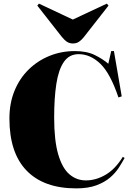

<svg xmlns="http://www.w3.org/2000/svg" viewBox="-20 -1026 729 1060"><path d="M401 14Q222 14 127 -84Q32 -182 32 -372Q32 -456 60 -524.5Q88 -593 138 -642Q188 -691 253.5 -717.5Q319 -744 393 -744Q459 -744 503.5 -722Q548 -700 578 -674L594 -744H609L652 -494L634 -488Q589 -621 534 -674Q479 -727 414 -727Q362 -727 332.5 -684Q303 -641 291 -562.5Q279 -484 279 -377Q279 -250 301.5 -173.5Q324 -97 363.5 -63.5Q403 -30 454 -30Q510 -30 563.5 -61.5Q617 -93 658 -160L668 -154Q655 -130 636.5 -101Q618 -72 588 -46Q558 -20 512.5 -3Q467 14 401 14ZM382 -786Q365 -786 351 -794.5Q337 -803 320 -824L186 -995L195 -1006L382 -918L570 -1006L579 -995L442 -820Q430 -805 416 -795.5Q402 -786 382 -786Z"/></svg>

Font: Display Black
Style: Regular
Weight: 900
Designer: Latin by Veronika Burian and Jose Scaglione. Greek by Irene Vlachou. Cyrillic by Vera Evstafieva.
Foundry: TypeTogether
Version: Version 3.002